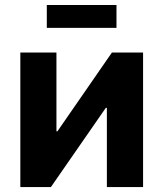

<svg xmlns="http://www.w3.org/2000/svg" viewBox="-20 -759 663 779"><path d="M413.6 0V-321.3H409.2L186.5 0H62.5V-545.9H209V-226.1H212.9L434.1 -545.9H560.5V0ZM452.6 -646H169.9V-738.8H452.6Z"/></svg>

Font: Inter RS Variable
Style: Regular
Weight: 400
Designer: Rasmus Andersson (customised by Maria Ramos and Noel Pretorius)
Foundry: rsms
Version: Version 3.001;Glyphs 3.2.3 (3260)